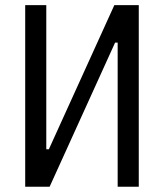

<svg xmlns="http://www.w3.org/2000/svg" viewBox="-20 -713 626 733"><path d="M76.2 0V-693.4H156.7V-143.1H166.5L416.5 -693.4H509.8V0H429.2V-550.3H419.4L169.4 0Z"/></svg>

Font: CaskaydiaMono NF SemiLight
Style: Regular
Weight: 350
Designer: Aaron Bell
Foundry: Saja Typeworks
Version: Version 2111.001; ttfautohint (v1.8.4);Nerd Fonts 3.1.1